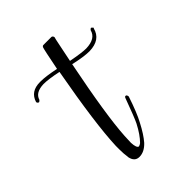

<svg xmlns="http://www.w3.org/2000/svg" viewBox="-199 -436 492 492"><g transform="rotate(-45 47.5 -189.5)"><path d="M-26 -317Q-8 -317 26 -310Q38 -371 40 -375Q42 -378 44 -378Q44 -378 74 -378Q78 -377 79 -372Q78 -370 73 -345Q67 -316 64 -301Q100 -294 116 -294Q151 -295 157 -319Q159 -322 162 -323Q165 -321 167 -318V-317Q167 -317 166 -317Q158 -284 117 -283Q97 -283 62 -291Q31 -136 27 -66Q26 -47 26 -42Q27 -22 34 -21Q38 -22 42 -25Q57 -40 71 -67Q78 -81 97 -133Q99 -139 104 -136Q106 -133 106 -130Q91 -85 79 -63Q64 -34 50 -18Q34 -1 16 -1Q-1 -1 -5 -21Q-5 -22 -5 -23Q-7 -35 -7 -51Q-7 -58 -7 -64Q-4 -141 25 -300Q-8 -307 -26 -307Q-56 -306 -62 -286Q-64 -283 -67 -282Q-71 -283 -72 -287V-288Q-63 -317 -29 -317Q-28 -317 -26 -317Z"/></g></svg>

Font: Maria
Style: Christmas
Weight: 400
Designer: Muhammad Yoni
Version: Version 001.000